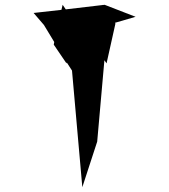

<svg xmlns="http://www.w3.org/2000/svg" viewBox="-20 -780 705 800"><path d="M323 0 280 -486 258 -520 257 -516 204 -594 206 -605 163 -676 120 -726 236 -739 241 -760 254 -741 407 -759 408 -760V-759L416 -760L545 -710L459 -685L461 -682L424 -516L415 -529L385 -190Z"/></svg>

Font: Noto Sans Medium
Style: Regular
Weight: 500
Designer: Monotype Design Team
Foundry: Monotype Imaging Inc.
Version: Version 2.007